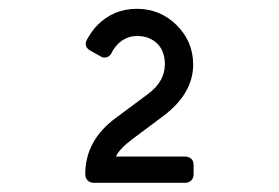

<svg xmlns="http://www.w3.org/2000/svg" viewBox="-20 -762 626 431"><path d="M395 -351.6H190.9Q182.1 -351.6 176.8 -356.9Q171.4 -362.3 171.4 -371.1Q171.4 -446.8 239.7 -497.1L312 -550.8Q350.1 -579.1 350.1 -617.7Q350.1 -647.5 332.5 -664.6Q314.9 -681.2 288.1 -681.2Q261.7 -681.2 243.2 -661.6Q235.8 -653.8 231.4 -645Q226.1 -632.8 214.4 -632.8Q209.5 -632.8 204.6 -636.2L184.1 -647.5Q172.4 -653.8 172.4 -664.1Q172.4 -668.5 175.8 -674.3Q187 -693.8 198.7 -705.6Q234.9 -742.2 287.1 -742.2Q339.4 -742.2 376.5 -705.6Q413.6 -668.5 413.6 -617.2Q413.6 -551.3 345.2 -500.5L279.8 -451.7Q248 -428.2 240.2 -410.6H395Q402.8 -410.6 407.7 -406.7Q414.6 -402.3 414.6 -391.6V-371.1Q414.6 -360.8 408.2 -356Q403.3 -351.6 395 -351.6Z"/></svg>

Font: Simply Mono
Style: Book
Weight: 400
Designer: Wojciech Kalinowski "wmk69" (wmk69@o2.pl)
Foundry: Wojciech Kalinowski "wmk69" (wmk69@o2.pl)
Version: Version 1.0.0